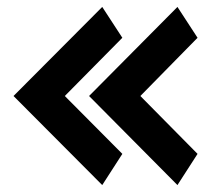

<svg xmlns="http://www.w3.org/2000/svg" viewBox="-20 -557 614 554"><path d="M492 -23 550 -113 385 -280 550 -448 492 -537 237 -280ZM275 -23 333 -113 167 -280 333 -448 275 -537 19 -280Z"/></svg>

Font: Bluebird
Style: SfBd
Weight: 700
Designer: Jasper
Foundry: Cannot Into Space Fonts
Version: Version 0.98